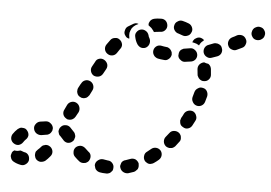

<svg xmlns="http://www.w3.org/2000/svg" viewBox="-46 -635 1018 720"><g transform="rotate(5 463.0 -275.0)"><path d="M395 18Q398 15 401 11Q403 6 403 1Q404 -9 397 -17Q390 -25 380 -25Q371 -26 362 -28Q352 -29 344 -23Q335 -17 333 -7Q332 -2 334 2Q335 7 337 11Q340 15 344 18Q349 21 354 22Q365 24 376 24Q381 25 386 23Q391 22 395 18ZM52 -34Q50 -33 47 -33Q38 -30 28 -32Q28 -32 27 -32Q25 -31 22 -28Q20 -26 19 -24Q17 -19 16 -14Q15 -9 17 -5Q18 0 21 4Q24 8 28 10Q40 17 56 20Q66 22 74 16Q83 10 85 0Q86 -11 81 -19Q75 -28 64 -29Q57 -31 53 -33Q53 -33 52 -33Q52 -34 52 -34ZM495 -4Q497 -9 497 -14Q497 -19 496 -24Q492 -33 483 -38Q473 -42 463 -38Q455 -35 446 -32Q441 -31 437 -28Q433 -25 431 -21Q429 -16 428 -11Q427 -6 429 -2Q432 8 441 13Q450 18 460 16Q470 13 481 9Q486 7 489 3Q493 0 495 -4ZM106 -26Q105 -21 107 -16Q108 -11 111 -7Q118 1 128 2Q139 2 147 -4Q156 -12 164 -22Q171 -30 170 -40Q169 -50 161 -57Q157 -60 152 -62Q148 -63 143 -63Q138 -62 133 -60Q129 -58 126 -54Q120 -47 115 -43Q111 -39 108 -35Q106 -30 106 -26ZM293 -8Q298 -8 302 -11Q306 -13 309 -17Q315 -26 314 -36Q313 -46 304 -52Q297 -58 291 -64Q283 -71 273 -71Q262 -70 255 -63Q248 -55 249 -45Q249 -34 257 -27Q265 -19 274 -12Q278 -9 283 -8Q288 -7 293 -8ZM574 -79Q567 -87 557 -88Q547 -89 539 -83Q531 -77 524 -71Q515 -65 514 -55Q512 -45 518 -36Q521 -32 525 -30Q529 -27 534 -26Q539 -25 544 -27Q549 -28 553 -31Q562 -37 570 -44Q578 -51 579 -61Q580 -71 574 -79ZM68 -111Q65 -115 61 -117Q56 -119 51 -119Q46 -120 41 -118Q37 -116 33 -113Q23 -104 15 -92Q10 -83 12 -73Q15 -63 23 -58Q32 -52 42 -54Q52 -57 58 -66Q61 -71 66 -76Q74 -83 75 -93Q75 -103 68 -111ZM241 -84Q245 -87 247 -91Q249 -96 250 -101Q251 -106 249 -110Q248 -115 245 -119Q235 -130 228 -137Q220 -144 210 -143Q200 -143 193 -135Q189 -131 188 -127Q186 -122 186 -117Q187 -112 189 -107Q191 -103 195 -100Q199 -96 206 -88Q212 -80 222 -78Q233 -77 241 -84ZM645 -136Q645 -141 642 -145Q640 -149 636 -152Q628 -158 617 -157Q607 -156 601 -148Q595 -140 589 -133Q582 -125 583 -114Q584 -104 592 -97Q596 -94 600 -93Q605 -91 610 -92Q615 -92 619 -94Q624 -97 627 -100Q634 -109 640 -117Q644 -121 645 -126Q646 -131 645 -136ZM158 -110Q161 -114 163 -119Q164 -124 164 -128Q162 -139 154 -145Q146 -152 136 -151Q125 -149 114 -148Q104 -146 98 -137Q92 -129 94 -119Q96 -109 104 -103Q113 -97 123 -98Q132 -100 141 -101Q146 -101 151 -104Q155 -106 158 -110ZM245 -178 255 -196Q259 -205 256 -215Q253 -225 244 -230Q235 -235 225 -232Q215 -229 210 -220L201 -201Q196 -192 199 -182Q202 -173 211 -168Q213 -167 214 -166Q216 -166 218 -165Q219 -165 220 -165Q228 -164 235 -168Q241 -171 245 -178ZM683 -236Q674 -240 664 -237Q654 -234 649 -225Q645 -216 640 -208Q638 -203 637 -198Q637 -193 638 -189Q639 -184 642 -180Q646 -176 650 -174Q659 -168 669 -171Q679 -174 684 -183Q689 -193 694 -202Q699 -211 695 -221Q692 -231 683 -236ZM253 -301 245 -286Q243 -282 243 -277Q242 -272 244 -267Q245 -263 248 -259Q251 -255 256 -253Q260 -250 265 -250Q270 -249 275 -251Q280 -252 284 -256Q287 -259 290 -263L297 -277L299 -281Q304 -290 301 -300Q298 -310 289 -315Q279 -320 270 -317Q260 -314 255 -304ZM712 -327Q701 -330 693 -324Q684 -319 681 -309Q679 -300 676 -291Q673 -281 678 -272Q683 -262 693 -259Q703 -256 712 -261Q721 -266 724 -276Q727 -287 730 -297Q732 -307 727 -316Q722 -325 712 -327ZM300 -337Q310 -333 320 -336Q329 -339 334 -348L344 -366Q349 -375 346 -385Q342 -395 333 -400Q324 -405 314 -402Q304 -399 300 -389L290 -371Q285 -362 288 -352Q291 -342 300 -337ZM725 -418Q725 -418 724 -418Q724 -419 723 -419Q715 -420 708 -423Q708 -423 707 -423Q707 -423 707 -423Q697 -421 690 -413Q684 -405 685 -395Q686 -385 687 -376Q687 -371 690 -367Q692 -362 696 -359Q699 -356 704 -354Q709 -352 714 -353Q724 -353 731 -361Q738 -369 737 -379Q736 -390 735 -401Q734 -406 732 -410Q729 -415 725 -418ZM679 -451Q677 -461 668 -467Q660 -473 650 -471Q640 -469 631 -468Q626 -468 622 -465Q617 -463 614 -459Q611 -455 610 -450Q609 -445 609 -440Q610 -430 619 -424Q627 -417 637 -419Q648 -420 659 -422Q669 -424 675 -432Q681 -441 679 -451ZM584 -441Q584 -446 583 -450Q581 -455 578 -459Q575 -463 571 -465Q567 -468 562 -468Q552 -469 543 -471Q533 -473 525 -468Q516 -462 514 -452Q513 -447 514 -442Q515 -437 518 -433Q520 -429 525 -426Q529 -423 534 -422Q544 -420 556 -419Q566 -417 574 -424Q582 -430 584 -441ZM344 -423Q353 -417 363 -419Q373 -421 379 -430Q384 -438 389 -445Q396 -453 395 -463Q393 -474 385 -480Q377 -487 367 -485Q356 -484 350 -476Q343 -467 337 -458Q331 -449 333 -439Q335 -429 344 -423ZM769 -482Q768 -487 764 -491Q761 -494 756 -496Q752 -498 747 -498Q742 -499 737 -497Q728 -493 719 -490Q709 -487 704 -477Q700 -468 703 -458Q707 -448 716 -444Q725 -439 735 -443Q745 -446 755 -450Q765 -454 769 -463Q773 -473 769 -482ZM469 -457Q474 -456 479 -457Q484 -458 488 -461Q496 -467 498 -477Q500 -487 495 -496Q492 -500 491 -506Q488 -516 480 -521Q471 -527 461 -525Q451 -523 445 -514Q439 -506 442 -495Q445 -480 453 -468Q456 -464 460 -461Q464 -458 469 -457ZM856 -523Q851 -533 842 -536Q832 -539 822 -535Q814 -530 805 -526Q795 -521 792 -512Q788 -502 793 -492Q797 -483 807 -480Q817 -476 826 -481Q835 -485 845 -490Q854 -494 857 -504Q861 -514 856 -523ZM657 -494Q658 -499 661 -503Q664 -508 669 -510Q676 -515 685 -514Q694 -512 700 -506Q698 -504 696 -502Q688 -496 684 -487Q683 -486 683 -484Q682 -485 681 -486Q673 -491 663 -493Q660 -494 657 -494ZM426 -527Q432 -535 440 -540Q445 -543 450 -545Q446 -547 440 -547Q435 -546 431 -544Q421 -538 411 -532Q403 -527 401 -516Q398 -506 404 -498Q407 -493 411 -490Q415 -488 420 -487Q420 -489 420 -491Q418 -500 419 -509Q421 -518 426 -527ZM584 -552Q581 -542 587 -533Q593 -524 603 -522Q610 -520 617 -517Q627 -513 636 -517Q646 -520 650 -530Q655 -539 651 -549Q647 -559 638 -563Q626 -568 613 -571Q603 -573 595 -567Q586 -562 584 -552ZM509 -521Q511 -520 513 -520Q515 -520 516 -521Q525 -522 535 -523Q545 -523 552 -531Q559 -539 558 -549Q557 -560 549 -567Q541 -573 531 -572Q519 -572 509 -570Q504 -569 500 -567Q495 -564 492 -560Q490 -556 488 -552Q487 -547 488 -543Q490 -542 492 -540Q500 -535 506 -526Q508 -524 509 -521ZM922 -562Q917 -571 907 -573Q897 -576 888 -570H887Q878 -564 876 -554Q873 -544 879 -535Q884 -526 894 -524Q904 -522 913 -527L914 -528Q923 -533 925 -543Q928 -553 922 -562Z"/></g></svg>

Font: FRB American Cursive Guidelines Dashed Black
Style: Bold Italic
Weight: 900
Italic angle: -25°
Version: Version 2.0;Modular Font Editor K font №1